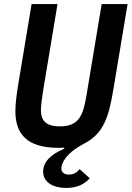

<svg xmlns="http://www.w3.org/2000/svg" viewBox="-20 -718 650 948"><path d="M136 -698 70 -301C62 -252 56 -206 56 -169C56 -59 110 12 269 12C278 12 285 12 296 11L298 16C229 44 193 83 193 129C193 183 243 210 308 210C363 210 400 189 423 162L373 117C358 137 339 144 320 144C296 144 283 132 283 114C283 91 301 41 394 -8C493 -59 517 -141 540 -278L610 -698H482L409 -259C392 -157 377 -94 275 -94C205 -94 182 -125 182 -174C182 -196 187 -234 194 -277L264 -698Z"/></svg>

Font: IBM Plex Mono SmBld
Style: Italic
Weight: 600
Italic angle: -9.5°
Monospace: yes
Designer: Mike Abbink, Paul van der Laan, Pieter van Rosmalen
Foundry: Bold Monday
Version: Version 2.004